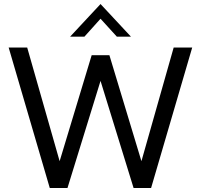

<svg xmlns="http://www.w3.org/2000/svg" viewBox="-20 -933 997 953"><path d="M23 -697H115L276 -133L435 -659H523L682 -133L842 -697H934L730 0H643L479 -531.5L315 0H227ZM479 -913 630 -751H560L479 -840L399 -751H328Z"/></svg>

Font: HK Grotesk
Style: Regular
Weight: 400
Designer: Alfredo Marco Pradil
Foundry: Hanken Design Co.
Version: Version 3.001